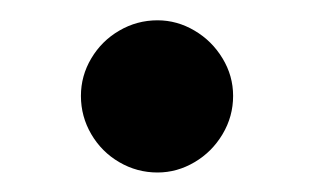

<svg xmlns="http://www.w3.org/2000/svg" viewBox="-20 -405 312 191"><path d="M60.5 -309.6Q60.5 -329.6 70.8 -346.9Q81.1 -364.3 98.6 -374.5Q116.2 -384.8 136.7 -384.8Q156.2 -384.8 173.6 -374.5Q190.9 -364.3 201.4 -346.9Q211.9 -329.6 211.9 -309.6Q211.9 -289.1 201.4 -271.5Q190.9 -253.9 173.6 -243.7Q156.2 -233.4 136.7 -233.4Q116.2 -233.4 98.6 -243.7Q81.1 -253.9 70.8 -271.5Q60.5 -289.1 60.5 -309.6Z"/></svg>

Font: Pretendard Std SemiBold
Style: Regular
Weight: 600
Designer: Base glyphs from Inter by Rasmus Andersson; Hangeul glyphs from Noto Sans CJK(Source Han Sans) by Jang Soo-young and Kan
Foundry: Kil Hyung-jin
Version: Version 1.309